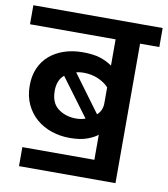

<svg xmlns="http://www.w3.org/2000/svg" viewBox="-90 -703 730 835"><g transform="rotate(10 275.5 -286.0)"><path d="M50 -20H368V-131Q355 -119 324 -107Q293 -95 245 -95Q204 -95 166 -107.5Q128 -120 99 -144.5Q70 -169 52.5 -205.5Q35 -242 35 -290Q35 -333 50 -367Q65 -401 92 -424Q119 -447 156 -459.5Q193 -472 237 -472Q284 -472 314 -462.5Q344 -453 368 -436V-552H-10V-636H561V-552H476V64H50ZM368 -340Q351 -359 321.5 -372Q292 -385 256 -385Q248 -385 239.5 -384Q231 -383 224 -381L345 -217Q368 -237 368 -270ZM146 -286Q146 -232 179 -207.5Q212 -183 258 -183Q268 -183 278.5 -184.5Q289 -186 299 -190L175 -357Q161 -346 153.5 -328Q146 -310 146 -286Z"/></g></svg>

Font: Mukta SemiBold
Style: Regular
Weight: 600
Designer: Girish Dalvi and Yashodeep Gholap
Foundry: Ek Type
Version: Version 2.538;PS 1.002;hotconv 16.6.51;makeotf.lib2.5.65220;